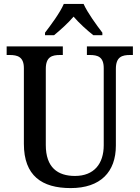

<svg xmlns="http://www.w3.org/2000/svg" viewBox="-20 -951 714 981"><path d="M210 -784V-771H256C288 -797 328 -833 356 -866C384 -833 425 -796 457 -771H503V-784C474 -822 427 -886 407 -931H306C287 -886 239 -822 210 -784ZM341 10C494 10 572 -73 572 -207V-599C572 -661 604 -670 645 -670H659V-714H424V-670H438C479 -670 510 -661 510 -603V-209C510 -115 461 -52 363 -52C275 -52 214 -95 214 -210V-599C214 -661 246 -670 287 -670H301V-714H14V-670H29C69 -670 102 -661 102 -603V-216C102 -53 194 10 341 10Z"/></svg>

Font: Noto Serif Lao SemiCondensed Medium
Style: Regular
Weight: 500
Width: 4
Designer: Monotype Design Team
Foundry: Monotype Imaging Inc.
Version: Version 2.003